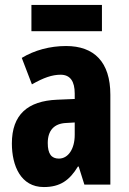

<svg xmlns="http://www.w3.org/2000/svg" viewBox="-20 -746 520 776"><path d="M392 -726H107V-620H392ZM247 -560C182 -560 119 -543 68 -512L109 -405C156 -432 191 -444 225 -444C264 -444 282 -417 282 -368V-346L211 -343C92 -338 28 -283 28 -166C28 -76 64 10 157 10C223 10 261 -17 295 -73H298L321 0H426V-363C426 -496 360 -560 247 -560ZM248 -249 282 -251V-201C282 -143 255 -105 218 -105C188 -105 173 -124 173 -168C173 -218 198 -247 248 -249Z"/></svg>

Font: Noto Sans Kannada ExtraCondensed ExtraBold
Style: Regular
Weight: 800
Width: 2
Designer: Jelle Bosma - Monotype Design Team
Foundry: Monotype Imaging Inc.
Version: Version 2.005